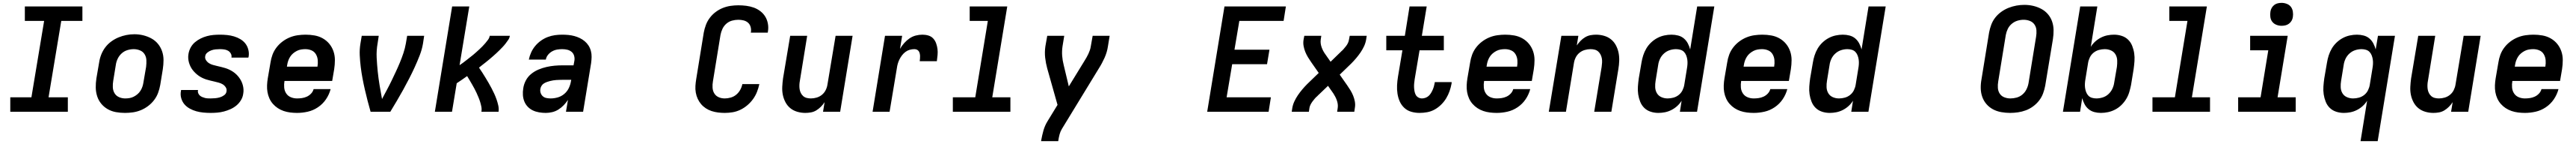

<svg xmlns="http://www.w3.org/2000/svg" viewBox="-20 -780 18040 1005"><path d="M52 0V-101H200L289 -634H154V-735H557V-634H409L320 -101H455V0Z M855 8Q823 8 792 2.5Q761 -3 734.5 -18Q708 -33 689 -56Q670 -79 660.5 -108Q651 -137 650.5 -169Q650 -201 655 -233L674 -343Q678 -371 688.5 -398Q699 -425 716.5 -448.5Q734 -472 758.5 -490Q783 -508 810 -519Q837 -530 864.5 -535.5Q892 -541 921 -541Q953 -541 983.5 -533.5Q1014 -526 1040.5 -511.5Q1067 -497 1086 -474Q1105 -451 1115 -422Q1125 -393 1125 -361Q1125 -329 1120 -297L1102 -187Q1097 -159 1087 -132Q1077 -105 1059 -81.5Q1041 -58 1017 -40Q993 -22 966 -11Q939 0 911 4Q883 8 855 8ZM857 -93Q872 -93 887 -95.5Q902 -98 916 -105Q930 -112 942.5 -122.5Q955 -133 963.5 -146.5Q972 -160 977 -174.5Q982 -189 984 -203L1003 -313Q1006 -337 1005 -360Q1004 -383 992.5 -401.5Q981 -420 960 -428.5Q939 -437 916 -437Q894 -437 871.5 -430Q849 -423 831.5 -407Q814 -391 804 -370Q794 -349 791 -327L773 -217Q769 -194 770 -171Q771 -148 782 -129.5Q793 -111 813.5 -102Q834 -93 857 -93Z M1455 8Q1429 8 1403.5 5.5Q1378 3 1354.5 -3.5Q1331 -10 1309 -22Q1287 -34 1271.5 -52Q1256 -70 1249 -94.5Q1242 -119 1247 -145Q1247 -146 1247.5 -148Q1248 -150 1248 -152H1367Q1367 -151 1366.5 -150.5Q1366 -150 1366 -149Q1364 -139 1368 -129.5Q1372 -120 1379 -113.5Q1386 -107 1395.5 -103Q1405 -99 1414.5 -96.5Q1424 -94 1434.5 -93.5Q1445 -93 1455 -93Q1471 -93 1487 -94.5Q1503 -96 1519 -100.5Q1535 -105 1549.5 -115.5Q1564 -126 1566 -142Q1569 -158 1560.5 -171Q1552 -184 1539.5 -191.5Q1527 -199 1512.5 -203Q1498 -207 1483 -210.5Q1468 -214 1453 -217.5Q1438 -221 1424 -225.5Q1410 -230 1396.5 -236.5Q1383 -243 1371 -251.5Q1359 -260 1348.5 -270Q1338 -280 1329 -291.5Q1320 -303 1313.5 -316.5Q1307 -330 1303 -344Q1299 -358 1298 -373.5Q1297 -389 1300 -405Q1304 -428 1315.5 -449Q1327 -470 1345.5 -485.5Q1364 -501 1385.5 -511.5Q1407 -522 1429.5 -528Q1452 -534 1474.5 -536Q1497 -538 1520 -538Q1545 -538 1570 -535.5Q1595 -533 1618.5 -526Q1642 -519 1662.5 -507Q1683 -495 1697.5 -477Q1712 -459 1718.5 -434.5Q1725 -410 1721 -385Q1720 -384 1720 -382Q1720 -380 1719 -378H1601Q1601 -379 1601 -379.5Q1601 -380 1601 -381Q1603 -395 1595.5 -407.5Q1588 -420 1576 -426.5Q1564 -433 1549.5 -435Q1535 -437 1520 -437Q1505 -437 1490 -435.5Q1475 -434 1460.5 -429Q1446 -424 1432.5 -413.5Q1419 -403 1417 -388Q1414 -373 1422.5 -360Q1431 -347 1443.5 -339Q1456 -331 1470.5 -327Q1485 -323 1500 -319.5Q1515 -316 1529.5 -312.5Q1544 -309 1558.5 -304.5Q1573 -300 1586.5 -293.5Q1600 -287 1612 -279Q1624 -271 1634.5 -261Q1645 -251 1654 -239Q1663 -227 1669.5 -214Q1676 -201 1680 -186.5Q1684 -172 1685 -156.5Q1686 -141 1683 -125Q1680 -102 1667 -80.5Q1654 -59 1635 -43.5Q1616 -28 1593.5 -18Q1571 -8 1548 -2Q1525 4 1501.5 6Q1478 8 1455 8Z M2060 8Q2036 8 2012 5Q1988 2 1966 -5.5Q1944 -13 1925 -25.5Q1906 -38 1891 -55Q1876 -72 1866.5 -93Q1857 -114 1853 -137Q1849 -160 1850 -184.5Q1851 -209 1855 -233L1874 -343Q1878 -371 1888 -398Q1898 -425 1916 -448.5Q1934 -472 1958 -490Q1982 -508 2009 -519Q2036 -530 2064.5 -534Q2093 -538 2120 -538Q2152 -538 2183 -532.5Q2214 -527 2240.5 -512Q2267 -497 2286 -474Q2305 -451 2315 -422Q2325 -393 2325 -361Q2325 -329 2320 -297L2306 -215H1972Q1968 -192 1970 -169Q1972 -146 1984 -128Q1996 -110 2016.5 -101.5Q2037 -93 2060 -93Q2077 -93 2094.5 -95.5Q2112 -98 2128.5 -105.5Q2145 -113 2158 -126.5Q2171 -140 2176 -158H2295Q2285 -120 2262.5 -87Q2240 -54 2206.5 -31.5Q2173 -9 2135 -0.5Q2097 8 2060 8ZM1989 -315H2203Q2207 -338 2205 -360.5Q2203 -383 2192 -401.5Q2181 -420 2161 -428.5Q2141 -437 2118 -437Q2103 -437 2088 -434.5Q2073 -432 2059 -425Q2045 -418 2032.5 -407.5Q2020 -397 2011.5 -383.5Q2003 -370 1998 -355.5Q1993 -341 1991 -327Z M2575 0Q2564 -38 2554 -76.5Q2544 -115 2535 -154Q2526 -193 2518.5 -232.5Q2511 -272 2506 -312.5Q2501 -353 2499 -394Q2497 -435 2504 -477L2513 -530H2632L2624 -477Q2615 -427 2617.5 -377.5Q2620 -328 2625 -280Q2630 -232 2638 -184.5Q2646 -137 2655 -89Q2672 -121 2689 -152.5Q2706 -184 2721.5 -216Q2737 -248 2752 -280Q2767 -312 2780.5 -344.5Q2794 -377 2805 -410Q2816 -443 2822 -477L2831 -530H2950L2942 -477Q2935 -435 2919 -394Q2903 -353 2884.5 -312.5Q2866 -272 2845.5 -232.5Q2825 -193 2803.5 -154Q2782 -115 2759 -76.5Q2736 -38 2713 0Z M3025 0 3146 -735H3266L3198 -325Q3211 -334 3223 -342.5Q3235 -351 3246.5 -360.5Q3258 -370 3270 -379Q3282 -388 3293.5 -397.5Q3305 -407 3316 -417Q3327 -427 3338 -437Q3349 -447 3359.5 -458Q3370 -469 3379.5 -480Q3389 -491 3398 -503.5Q3407 -516 3409 -530H3550Q3548 -515 3539 -502Q3530 -489 3520.5 -476.5Q3511 -464 3500 -452.5Q3489 -441 3478 -430Q3467 -419 3455.5 -408.5Q3444 -398 3432 -387.5Q3420 -377 3408 -367Q3396 -357 3383.5 -347Q3371 -337 3358.5 -327.5Q3346 -318 3334 -308Q3346 -291 3357.5 -273Q3369 -255 3380 -237Q3391 -219 3401.5 -201Q3412 -183 3422 -164Q3432 -145 3441 -125.5Q3450 -106 3457 -86Q3464 -66 3469 -44Q3474 -22 3471 0H3351Q3354 -18 3350.5 -35.5Q3347 -53 3342 -69Q3337 -85 3330.5 -100.5Q3324 -116 3317 -131.5Q3310 -147 3302 -161.5Q3294 -176 3285.5 -191Q3277 -206 3268.5 -220Q3260 -234 3251 -249Q3233 -236 3214.5 -223.5Q3196 -211 3178 -199L3145 0Z M3801 8Q3778 8 3754.5 4Q3731 0 3711 -9.5Q3691 -19 3675.5 -35Q3660 -51 3651.5 -72Q3643 -93 3641.5 -116.5Q3640 -140 3644 -164Q3648 -192 3662 -218.5Q3676 -245 3699.5 -264Q3723 -283 3750.5 -294.5Q3778 -306 3806.5 -312.5Q3835 -319 3863 -321.5Q3891 -324 3919 -324H3996L4002 -356Q4005 -374 4000 -391Q3995 -408 3982 -418.5Q3969 -429 3952 -433Q3935 -437 3916 -437Q3899 -437 3881 -434Q3863 -431 3846 -421.5Q3829 -412 3817 -397Q3805 -382 3802 -364H3683Q3688 -389 3699 -413.5Q3710 -438 3727.5 -459Q3745 -480 3767.5 -496Q3790 -512 3815 -521.5Q3840 -531 3865.5 -534.5Q3891 -538 3916 -538Q3938 -538 3959.5 -536Q3981 -534 4001.5 -528.5Q4022 -523 4040.5 -514Q4059 -505 4074.5 -492Q4090 -479 4101 -462Q4112 -445 4117.5 -424.5Q4123 -404 4122.5 -382.5Q4122 -361 4119 -339L4063 0H3943L3957 -83Q3944 -63 3927 -45.5Q3910 -28 3890 -15.5Q3870 -3 3847 2.5Q3824 8 3802 8Q3802 8 3802 8Q3802 8 3802 8ZM3836 -93Q3860 -93 3885 -100Q3910 -107 3930.5 -124Q3951 -141 3962.5 -164.5Q3974 -188 3978 -213L3980 -223H3919Q3908 -223 3897 -222.5Q3886 -222 3875 -221.5Q3864 -221 3853 -219Q3842 -217 3831.5 -214.5Q3821 -212 3810 -208Q3799 -204 3789 -198Q3779 -192 3772.5 -182Q3766 -172 3764 -161Q3761 -146 3765.5 -132Q3770 -118 3780.5 -108.5Q3791 -99 3806 -96Q3821 -93 3836 -93Z M5055 8Q5031 8 5007.5 5Q4984 2 4962.5 -5Q4941 -12 4922 -24.5Q4903 -37 4889 -53.5Q4875 -70 4865.5 -90.5Q4856 -111 4852 -134Q4848 -157 4849.5 -180.5Q4851 -204 4855 -228L4908 -553Q4913 -580 4923 -606.5Q4933 -633 4950.5 -656Q4968 -679 4991.5 -696.5Q5015 -714 5041.5 -724.5Q5068 -735 5095.5 -739Q5123 -743 5150 -743Q5178 -743 5205.5 -739.5Q5233 -736 5258 -727Q5283 -718 5304 -702Q5325 -686 5338.5 -664Q5352 -642 5357 -614.5Q5362 -587 5357 -559Q5357 -557 5356.5 -555.5Q5356 -554 5356 -552H5237Q5237 -553 5237.5 -554Q5238 -555 5238 -555Q5241 -574 5236 -592Q5231 -610 5218 -621.5Q5205 -633 5187 -637.5Q5169 -642 5150 -642Q5128 -642 5106 -636Q5084 -630 5066.5 -615Q5049 -600 5039 -579Q5029 -558 5025 -536L4972 -212Q4968 -190 4969.5 -167.5Q4971 -145 4982 -127.5Q4993 -110 5012.5 -101.5Q5032 -93 5055 -93Q5075 -93 5096.5 -99Q5118 -105 5135 -119Q5152 -133 5163 -152.5Q5174 -172 5178 -193H5297Q5291 -165 5280.5 -138.5Q5270 -112 5253 -88.5Q5236 -65 5213 -45.5Q5190 -26 5163.5 -13.5Q5137 -1 5109.5 3.5Q5082 8 5055 8Z M5619 8Q5590 8 5562.5 0Q5535 -8 5514 -25Q5493 -42 5480 -66.5Q5467 -91 5461.5 -118Q5456 -145 5457.5 -174.5Q5459 -204 5463 -233L5513 -530H5632L5581 -217Q5578 -202 5577.5 -187Q5577 -172 5579 -158Q5581 -144 5587.5 -131Q5594 -118 5604.5 -109Q5615 -100 5629 -96.5Q5643 -93 5658 -93Q5678 -93 5698.5 -99Q5719 -105 5735.5 -118.5Q5752 -132 5761.5 -151Q5771 -170 5774 -190L5831 -530H5950L5863 0H5743L5754 -67Q5743 -50 5728 -35Q5713 -20 5695.5 -9.5Q5678 1 5658 4.5Q5638 8 5619 8Z M6090 0 6177 -530H6297L6282 -439Q6295 -461 6311.5 -479.5Q6328 -498 6348.5 -512Q6369 -526 6392.5 -532Q6416 -538 6439 -538Q6461 -538 6481 -532Q6501 -526 6514.5 -511.5Q6528 -497 6535 -477.5Q6542 -458 6544.5 -438Q6547 -418 6545 -396Q6543 -374 6540 -353H6420Q6421 -362 6422 -371.5Q6423 -381 6422.5 -390Q6422 -399 6420 -407.5Q6418 -416 6413 -423Q6408 -430 6400 -433.5Q6392 -437 6382 -437Q6366 -437 6350 -432.5Q6334 -428 6320.5 -418Q6307 -408 6296.5 -394.5Q6286 -381 6278.5 -366Q6271 -351 6266.5 -335.5Q6262 -320 6260 -304L6209 0Z M6652 0V-101H6809L6897 -634H6770V-735H7033L6928 -101H7055V0Z M7270 205 7271 198Q7277 164 7286.5 130.5Q7296 97 7315 66L7385 -48L7313 -302Q7303 -338 7298.5 -377Q7294 -416 7300 -457L7313 -530H7432L7420 -457Q7415 -423 7417.5 -390.5Q7420 -358 7428 -327L7464 -177L7573 -354Q7581 -367 7588 -379Q7595 -391 7601 -404Q7607 -417 7611.5 -430Q7616 -443 7618 -457L7631 -530H7750L7738 -457Q7732 -416 7714.5 -377Q7697 -338 7674 -302L7416 119Q7405 137 7399.5 157.5Q7394 178 7391 198L7390 205Z M8433 0 8554 -735H8984L8968 -634H8658L8624 -433H8869L8852 -332H8608L8569 -101H8879L8863 0Z M9025 0 9029 -27Q9033 -50 9043.5 -72.5Q9054 -95 9068 -115.5Q9082 -136 9098.5 -155.5Q9115 -175 9133 -193L9214 -271L9162 -345Q9150 -362 9139 -380Q9128 -398 9120 -417.5Q9112 -437 9108 -459Q9104 -481 9108 -504L9113 -530H9232L9228 -504Q9226 -489 9228 -475.5Q9230 -462 9234.5 -449.5Q9239 -437 9245 -425.5Q9251 -414 9259 -403L9297 -349L9360 -410Q9362 -412 9364.5 -414Q9367 -416 9369 -419Q9369 -419 9369 -419Q9369 -419 9369 -419H9370V-420Q9380 -428 9388.5 -438Q9397 -448 9405 -458Q9413 -468 9418.5 -479.5Q9424 -491 9426 -504L9431 -530H9550L9546 -504Q9542 -480 9531.5 -457.5Q9521 -435 9507 -414.5Q9493 -394 9476.5 -374.5Q9460 -355 9442 -337L9361 -259L9413 -185Q9425 -168 9436 -150Q9447 -132 9455 -112.5Q9463 -93 9467 -71Q9471 -49 9467 -27L9463 0H9343L9347 -27Q9349 -41 9347 -54.5Q9345 -68 9340.5 -80.5Q9336 -93 9330 -104.5Q9324 -116 9317 -127L9279 -181L9215 -120Q9213 -118 9210.5 -116Q9208 -114 9206 -111Q9206 -111 9206 -111Q9206 -111 9206 -111H9205V-110Q9195 -102 9186.5 -92Q9178 -82 9170.5 -72Q9163 -62 9157 -50.5Q9151 -39 9149 -27L9145 0Z M9920 8Q9890 8 9862 0Q9834 -8 9813.5 -27Q9793 -46 9781.5 -71.5Q9770 -97 9765.5 -126Q9761 -155 9762.5 -185Q9764 -215 9769 -245L9800 -429H9687V-530H9817L9850 -735H9970L9936 -530H10090V-429H9920L9886 -228Q9884 -214 9882.5 -200Q9881 -186 9881.5 -172Q9882 -158 9884.5 -144Q9887 -130 9893 -118.5Q9899 -107 9911 -100Q9923 -93 9937 -93Q9949 -93 9961.5 -97.5Q9974 -102 9983.5 -110.5Q9993 -119 10000 -130.5Q10007 -142 10012 -153.5Q10017 -165 10020.5 -177Q10024 -189 10026 -201Q10026 -202 10026 -203.5Q10026 -205 10027 -207H10145Q10145 -204 10144.5 -201.5Q10144 -199 10144 -196Q10139 -169 10130 -143.5Q10121 -118 10106.5 -94Q10092 -70 10071 -49.5Q10050 -29 10025.5 -15.5Q10001 -2 9974 3Q9947 8 9920 8Z M10460 8Q10436 8 10412 5Q10388 2 10366 -5.5Q10344 -13 10325 -25.5Q10306 -38 10291 -55Q10276 -72 10266.5 -93Q10257 -114 10253 -137Q10249 -160 10250 -184.5Q10251 -209 10255 -233L10274 -343Q10278 -371 10288 -398Q10298 -425 10316 -448.5Q10334 -472 10358 -490Q10382 -508 10409 -519Q10436 -530 10464.5 -534Q10493 -538 10520 -538Q10552 -538 10583 -532.5Q10614 -527 10640.5 -512Q10667 -497 10686 -474Q10705 -451 10715 -422Q10725 -393 10725 -361Q10725 -329 10720 -297L10706 -215H10372Q10368 -192 10370 -169Q10372 -146 10384 -128Q10396 -110 10416.5 -101.5Q10437 -93 10460 -93Q10477 -93 10494.5 -95.5Q10512 -98 10528.5 -105.5Q10545 -113 10558 -126.5Q10571 -140 10576 -158H10695Q10685 -120 10662.5 -87Q10640 -54 10606.5 -31.5Q10573 -9 10535 -0.5Q10497 8 10460 8ZM10389 -315H10603Q10607 -338 10605 -360.5Q10603 -383 10592 -401.5Q10581 -420 10561 -428.5Q10541 -437 10518 -437Q10503 -437 10488 -434.5Q10473 -432 10459 -425Q10445 -418 10432.5 -407.5Q10420 -397 10411.5 -383.5Q10403 -370 10398 -355.5Q10393 -341 10391 -327Z M10825 0 10913 -530H11032L11021 -463Q11033 -480 11047.5 -495Q11062 -510 11080 -520.5Q11098 -531 11117.5 -534.5Q11137 -538 11156 -538Q11185 -538 11212.5 -530Q11240 -522 11261 -505Q11282 -488 11295 -463.5Q11308 -439 11313.5 -412Q11319 -385 11318 -355.5Q11317 -326 11312 -297L11263 0H11143L11195 -313Q11197 -328 11198 -343Q11199 -358 11196.5 -372Q11194 -386 11187.5 -399Q11181 -412 11170.5 -421Q11160 -430 11146 -433.5Q11132 -437 11117 -437Q11097 -437 11076.5 -431Q11056 -425 11039.5 -411.5Q11023 -398 11013.5 -379Q11004 -360 11001 -340L10945 0Z M11592 8Q11564 8 11538 -0.5Q11512 -9 11493.5 -27Q11475 -45 11465 -70Q11455 -95 11451 -121.5Q11447 -148 11449 -176.5Q11451 -205 11455 -233L11474 -343Q11478 -368 11486 -393Q11494 -418 11507.5 -441Q11521 -464 11541 -483Q11561 -502 11584.5 -514.5Q11608 -527 11633.5 -532.5Q11659 -538 11684 -538Q11708 -538 11731 -532Q11754 -526 11771 -511.5Q11788 -497 11798.5 -477Q11809 -457 11815 -435L11864 -735H11984L11863 0H11743L11755 -77Q11742 -56 11723.5 -39.5Q11705 -23 11683 -12Q11661 -1 11638 3.5Q11615 8 11592 8ZM11657 -93Q11677 -93 11697.5 -98.5Q11718 -104 11735 -117.5Q11752 -131 11761.5 -150.5Q11771 -170 11774 -190L11792 -300Q11795 -316 11796 -332Q11797 -348 11795 -363Q11793 -378 11787.5 -392.5Q11782 -407 11772 -417.5Q11762 -428 11747 -432.5Q11732 -437 11716 -437Q11694 -437 11672 -430Q11650 -423 11632 -407Q11614 -391 11604 -370Q11594 -349 11591 -327L11573 -217Q11569 -194 11570 -171Q11571 -148 11582 -129.5Q11593 -111 11613.5 -102Q11634 -93 11657 -93Z M12260 8Q12236 8 12212 5Q12188 2 12166 -5.5Q12144 -13 12125 -25.5Q12106 -38 12091 -55Q12076 -72 12066.5 -93Q12057 -114 12053 -137Q12049 -160 12050 -184.5Q12051 -209 12055 -233L12074 -343Q12078 -371 12088 -398Q12098 -425 12116 -448.5Q12134 -472 12158 -490Q12182 -508 12209 -519Q12236 -530 12264.5 -534Q12293 -538 12320 -538Q12352 -538 12383 -532.5Q12414 -527 12440.5 -512Q12467 -497 12486 -474Q12505 -451 12515 -422Q12525 -393 12525 -361Q12525 -329 12520 -297L12506 -215H12172Q12168 -192 12170 -169Q12172 -146 12184 -128Q12196 -110 12216.5 -101.5Q12237 -93 12260 -93Q12277 -93 12294.5 -95.5Q12312 -98 12328.5 -105.5Q12345 -113 12358 -126.5Q12371 -140 12376 -158H12495Q12485 -120 12462.5 -87Q12440 -54 12406.5 -31.5Q12373 -9 12335 -0.5Q12297 8 12260 8ZM12189 -315H12403Q12407 -338 12405 -360.5Q12403 -383 12392 -401.5Q12381 -420 12361 -428.5Q12341 -437 12318 -437Q12303 -437 12288 -434.5Q12273 -432 12259 -425Q12245 -418 12232.5 -407.5Q12220 -397 12211.5 -383.5Q12203 -370 12198 -355.5Q12193 -341 12191 -327Z M12792 8Q12764 8 12738 -0.5Q12712 -9 12693.5 -27Q12675 -45 12665 -70Q12655 -95 12651 -121.5Q12647 -148 12649 -176.5Q12651 -205 12655 -233L12674 -343Q12678 -368 12686 -393Q12694 -418 12707.5 -441Q12721 -464 12741 -483Q12761 -502 12784.5 -514.5Q12808 -527 12833.5 -532.5Q12859 -538 12884 -538Q12908 -538 12931 -532Q12954 -526 12971 -511.5Q12988 -497 12998.5 -477Q13009 -457 13015 -435L13064 -735H13184L13063 0H12943L12955 -77Q12942 -56 12923.5 -39.5Q12905 -23 12883 -12Q12861 -1 12838 3.5Q12815 8 12792 8ZM12857 -93Q12877 -93 12897.5 -98.5Q12918 -104 12935 -117.5Q12952 -131 12961.5 -150.5Q12971 -170 12974 -190L12992 -300Q12995 -316 12996 -332Q12997 -348 12995 -363Q12993 -378 12987.5 -392.5Q12982 -407 12972 -417.5Q12962 -428 12947 -432.5Q12932 -437 12916 -437Q12894 -437 12872 -430Q12850 -423 12832 -407Q12814 -391 12804 -370Q12794 -349 12791 -327L12773 -217Q12769 -194 12770 -171Q12771 -148 12782 -129.5Q12793 -111 12813.5 -102Q12834 -93 12857 -93Z M14055 8Q14024 8 13993 2.5Q13962 -3 13935.5 -17Q13909 -31 13889.5 -53.5Q13870 -76 13860 -104.5Q13850 -133 13849.5 -164.5Q13849 -196 13855 -228L13908 -553Q13913 -580 13923 -607Q13933 -634 13951 -657Q13969 -680 13993.5 -697.5Q14018 -715 14045 -725.5Q14072 -736 14099.5 -741Q14127 -746 14155 -746Q14187 -746 14217 -739Q14247 -732 14273.5 -718Q14300 -704 14319.5 -681.5Q14339 -659 14349 -630.5Q14359 -602 14359.5 -570.5Q14360 -539 14355 -507L14301 -182Q14296 -155 14286 -128Q14276 -101 14258 -78Q14240 -55 14216 -37.5Q14192 -20 14165 -10Q14138 0 14110 4Q14082 8 14055 8ZM14057 -93Q14079 -93 14101 -99Q14123 -105 14141 -120Q14159 -135 14169.5 -156Q14180 -177 14184 -199L14237 -523Q14241 -546 14239.5 -568.5Q14238 -591 14226 -608.5Q14214 -626 14193.5 -634Q14173 -642 14150 -642Q14128 -642 14106.5 -635.5Q14085 -629 14067 -614Q14049 -599 14039 -578.5Q14029 -558 14025 -536L13972 -212Q13968 -189 13969.5 -166.5Q13971 -144 13982.5 -126.5Q13994 -109 14014.5 -101Q14035 -93 14057 -93Z M14691 8Q14667 8 14644.5 2Q14622 -4 14604.5 -18.5Q14587 -33 14576.5 -53Q14566 -73 14560 -95L14545 0H14425L14546 -735H14666L14620 -453Q14633 -474 14651.5 -490.5Q14670 -507 14692 -518Q14714 -529 14737 -533.5Q14760 -538 14783 -538Q14811 -538 14837 -529.5Q14863 -521 14881.5 -503Q14900 -485 14910 -460Q14920 -435 14924 -408.5Q14928 -382 14926 -353.5Q14924 -325 14920 -297L14902 -187Q14897 -162 14889.5 -137Q14882 -112 14868 -89Q14854 -66 14834.5 -47Q14815 -28 14791 -15.5Q14767 -3 14741.5 2.5Q14716 8 14691 8ZM14659 -93Q14681 -93 14703.5 -100Q14726 -107 14743.5 -123Q14761 -139 14771 -160Q14781 -181 14784 -203L14803 -313Q14806 -336 14805 -359Q14804 -382 14793 -400.5Q14782 -419 14761.5 -428Q14741 -437 14718 -437Q14698 -437 14677.5 -431.5Q14657 -426 14640 -412.5Q14623 -399 14613.5 -379.5Q14604 -360 14601 -340L14583 -230Q14580 -214 14579 -198Q14578 -182 14580 -167Q14582 -152 14587.5 -137.5Q14593 -123 14603 -112.5Q14613 -102 14628 -97.5Q14643 -93 14659 -93Z M15052 0V-101H15209L15297 -634H15170V-735H15433L15328 -101H15455V0Z M15652 0V-101H15809L15863 -429H15736V-530H15999L15928 -101H16055V0ZM15956 -600Q15937 -600 15919.5 -607Q15902 -614 15891 -628Q15880 -642 15877.5 -661Q15875 -680 15878 -699Q15880 -713 15887 -725Q15894 -737 15905 -745.5Q15916 -754 15929.5 -757Q15943 -760 15956 -760Q15975 -760 15993 -753Q16011 -746 16021.5 -732Q16032 -718 16035 -699Q16038 -680 16035 -661Q16033 -647 16026 -635Q16019 -623 16007.5 -614.5Q15996 -606 15982.5 -603Q15969 -600 15956 -600Z M16509 205 16555 -77Q16542 -56 16523.5 -39.5Q16505 -23 16483 -12Q16461 -1 16438 3.5Q16415 8 16392 8Q16364 8 16338 -0.5Q16312 -9 16293.5 -27Q16275 -45 16265 -70Q16255 -95 16251 -121.5Q16247 -148 16249 -176.5Q16251 -205 16255 -233L16274 -343Q16278 -368 16286 -393Q16294 -418 16307.5 -441Q16321 -464 16341 -483Q16361 -502 16384.5 -514.5Q16408 -527 16433.5 -532.5Q16459 -538 16484 -538Q16508 -538 16531 -532Q16554 -526 16571 -511.5Q16588 -497 16598.5 -477Q16609 -457 16615 -435L16631 -530H16750L16629 205ZM16457 -93Q16477 -93 16497.5 -98.5Q16518 -104 16535 -117.5Q16552 -131 16561.5 -150.5Q16571 -170 16574 -190L16592 -300Q16595 -316 16596 -332Q16597 -348 16595 -363Q16593 -378 16587.5 -392.5Q16582 -407 16572 -417.5Q16562 -428 16547 -432.5Q16532 -437 16516 -437Q16494 -437 16472 -430Q16450 -423 16432 -407Q16414 -391 16404 -370Q16394 -349 16391 -327L16373 -217Q16369 -194 16370 -171Q16371 -148 16382 -129.5Q16393 -111 16413.5 -102Q16434 -93 16457 -93Z M17019 8Q16990 8 16962.5 0Q16935 -8 16914 -25Q16893 -42 16880 -66.5Q16867 -91 16861.5 -118Q16856 -145 16857.5 -174.5Q16859 -204 16863 -233L16913 -530H17032L16981 -217Q16978 -202 16977.5 -187Q16977 -172 16979 -158Q16981 -144 16987.5 -131Q16994 -118 17004.5 -109Q17015 -100 17029 -96.5Q17043 -93 17058 -93Q17078 -93 17098.5 -99Q17119 -105 17135.5 -118.5Q17152 -132 17161.5 -151Q17171 -170 17174 -190L17231 -530H17350L17263 0H17143L17154 -67Q17143 -50 17128 -35Q17113 -20 17095.5 -9.5Q17078 1 17058 4.5Q17038 8 17019 8Z M17660 8Q17636 8 17612 5Q17588 2 17566 -5.5Q17544 -13 17525 -25.5Q17506 -38 17491 -55Q17476 -72 17466.5 -93Q17457 -114 17453 -137Q17449 -160 17450 -184.5Q17451 -209 17455 -233L17474 -343Q17478 -371 17488 -398Q17498 -425 17516 -448.5Q17534 -472 17558 -490Q17582 -508 17609 -519Q17636 -530 17664.5 -534Q17693 -538 17720 -538Q17752 -538 17783 -532.5Q17814 -527 17840.5 -512Q17867 -497 17886 -474Q17905 -451 17915 -422Q17925 -393 17925 -361Q17925 -329 17920 -297L17906 -215H17572Q17568 -192 17570 -169Q17572 -146 17584 -128Q17596 -110 17616.5 -101.5Q17637 -93 17660 -93Q17677 -93 17694.5 -95.5Q17712 -98 17728.5 -105.5Q17745 -113 17758 -126.5Q17771 -140 17776 -158H17895Q17885 -120 17862.5 -87Q17840 -54 17806.5 -31.5Q17773 -9 17735 -0.5Q17697 8 17660 8ZM17589 -315H17803Q17807 -338 17805 -360.5Q17803 -383 17792 -401.5Q17781 -420 17761 -428.5Q17741 -437 17718 -437Q17703 -437 17688 -434.5Q17673 -432 17659 -425Q17645 -418 17632.5 -407.5Q17620 -397 17611.5 -383.5Q17603 -370 17598 -355.5Q17593 -341 17591 -327Z"/></svg>

Font: Iosevka Curly Extended Oblique
Style: Bold
Weight: 700
Width: 7
Italic angle: -9°
Monospace: yes
Designer: Belleve Invis
Foundry: Belleve Invis
Version: Version 11.1.0; ttfautohint (v1.8.3)